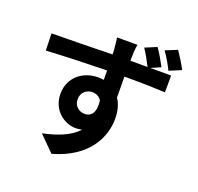

<svg xmlns="http://www.w3.org/2000/svg" viewBox="-155 -1019 1310 1270"><g transform="rotate(20 500.0 -383.5)"><path d="M958 -733C939 -770 912 -813 887 -850L804 -816C831 -780 854 -738 874 -698ZM823 -704C804 -740 778 -786 753 -821L671 -787C695 -752 716 -713 736 -674H615C615 -713 616 -752 623 -789H479C483 -772 486 -735 489 -703C489 -695 490 -685 490 -673C356 -670 177 -666 63 -666L66 -546C191 -553 339 -558 492 -561L493 -495C480 -497 467 -498 453 -498C344 -498 255 -425 255 -312C255 -192 350 -131 426 -131C437 -131 452 -133 471 -136C415 -76 329 -44 229 -23L335 83C576 16 652 -148 652 -278C652 -330 640 -378 615 -415C615 -458 615 -511 614 -562C751 -562 841 -559 901 -556L902 -674C873 -675 818 -674 754 -674ZM374 -315C374 -367 413 -393 450 -393C479 -393 500 -382 515 -359C528 -272 492 -240 451 -240C411 -240 374 -268 374 -315Z"/></g></svg>

Font: Spoqa Han Sans Neo Bold
Style: Bold
Weight: 700
Designer: [Spoqa Han Sans Neo] Dong-huui Kim  Younghwa Kang  Yujin Lee  [Noto Sans] Ryoko NISHIZUKA  (kana & ideographs); Paul D. 
Foundry: Spoqa (http://www.spoqa-han-sans.com)
Version: Version 1.000